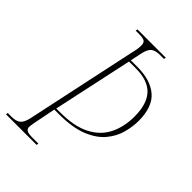

<svg xmlns="http://www.w3.org/2000/svg" viewBox="-235 -805 896 896"><g transform="rotate(45 212.5 -357.0)"><path d="M-24 0 -22 -10H1Q33 -10 48 -22.5Q63 -35 70 -68L187 -616Q192 -636 194 -649Q196 -662 196 -672Q196 -692 186 -698Q176 -704 150 -704H128L130 -714H317L315 -704H290Q259 -704 244.5 -692.5Q230 -681 223 -651L210 -590H254Q340 -590 388 -549Q436 -508 436 -416Q436 -379 425 -337Q414 -295 383.5 -258Q353 -221 296.5 -198Q240 -175 149 -175H120L99 -69Q94 -44 94 -34Q94 -22 104 -16Q114 -10 141 -10H180L178 0ZM149 -185Q242 -185 299 -214.5Q356 -244 382 -296.5Q408 -349 408 -417Q408 -499 370.5 -539.5Q333 -580 253 -580H208L123 -185Z"/></g></svg>

Font: Noto Serif Display ExtraCondensed Thin
Style: Italic
Weight: 100
Width: 2
Italic angle: -12°
Designer: Monotype Design Team
Foundry: Monotype Imaging Inc.
Version: Version 2.009